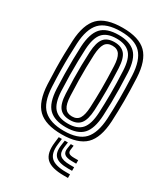

<svg xmlns="http://www.w3.org/2000/svg" viewBox="-195 -696 840 966"><g transform="rotate(30 225.0 -213.0)"><path d="M225.8 9.2Q131 9.2 87.4 -33.2Q43.8 -75.8 39 -173.8Q36.8 -222.5 36 -264.6Q35.2 -306.8 36 -346.4Q36.8 -386 38.8 -427Q44 -523 86.5 -566.1Q129 -609.2 225.8 -609.2Q320.8 -609.2 363.8 -566.4Q406.8 -523.5 411.5 -426.8Q415 -352.2 414.9 -292.9Q414.8 -233.5 411.8 -173.8Q406.5 -76 363.4 -33.4Q320.2 9.2 225.8 9.2ZM225.8 -11.5Q308.2 -11.5 344.8 -50.2Q381.2 -89 386 -175Q388.8 -234.5 389 -291.8Q389.2 -349 385.8 -425.8Q381.5 -511.2 344.8 -549.9Q308 -588.5 225.8 -588.5Q142.8 -588.5 105.9 -549.9Q69 -511.2 64.5 -425Q62.8 -388.8 61.9 -350.8Q61 -312.8 61.6 -269.5Q62.2 -226.2 64.8 -174Q69 -84 108.4 -47.8Q147.8 -11.5 225.8 -11.5ZM225.8 -32.2Q160 -32.2 127 -64.5Q94 -96.8 90.2 -177Q88.2 -220.2 87.6 -262.8Q87 -305.2 87.6 -345.5Q88.2 -385.8 90 -422.8Q94.2 -499 125 -533.4Q155.8 -567.8 225.8 -567.8Q291.2 -567.8 323.8 -535.6Q356.2 -503.5 360 -425.5Q362.2 -377 362.9 -334.9Q363.5 -292.8 362.9 -254.2Q362.2 -215.8 360.2 -178Q356.2 -99.5 324.9 -65.9Q293.5 -32.2 225.8 -32.2ZM225.8 -53.2Q280 -53.2 305.5 -82.1Q331 -111 334.5 -178.8Q337 -228.8 337.4 -289.5Q337.8 -350.2 334.2 -422.5Q331.2 -490.5 305.1 -518.6Q279 -546.8 225.8 -546.8Q170.8 -546.8 145.2 -518Q119.8 -489.2 116 -422Q114.2 -389.2 113.5 -351.2Q112.8 -313.2 113.2 -269.9Q113.8 -226.5 116 -177.8Q119.5 -109.2 145.9 -81.2Q172.2 -53.2 225.8 -53.2ZM225.8 -74Q185 -74 164.8 -97.8Q144.5 -121.5 142 -179Q140 -223.2 139.2 -263.4Q138.5 -303.5 139.2 -342.1Q140 -380.8 141.8 -420.8Q144.8 -477.2 164.2 -501.6Q183.8 -526 225.8 -526Q265.2 -526 285.5 -502.9Q305.8 -479.8 308.5 -421.8Q311.5 -354.5 311.5 -294.8Q311.5 -235 308.8 -180Q305.8 -122.8 286.2 -98.4Q266.8 -74 225.8 -74ZM225.8 -94.8Q255 -94.8 267.9 -115.6Q280.8 -136.5 283 -181.2Q285.5 -232.8 285.8 -290.1Q286 -347.5 282.8 -420.5Q281 -464.2 267.8 -484.8Q254.5 -505.2 225.8 -505.2Q196 -505.2 183 -484.6Q170 -464 167.5 -419.5Q165.8 -381 165.1 -344.1Q164.5 -307.2 165.1 -267.4Q165.8 -227.5 167.8 -180Q169.8 -134 183.6 -114.4Q197.5 -94.8 225.8 -94.8ZM239 28.5 235 62Q228.5 115.8 252.8 139.1Q277 162.5 340 162.5H363.5V183.2H340Q266 183.2 237.4 155.1Q208.8 127 216.8 62L220.8 28.5ZM307.2 28.5 304 53.8Q302.2 68 310.4 74.1Q318.5 80.2 340 80.2H363.5V100.2H340Q307.2 100.2 294.9 89.4Q282.5 78.5 286.8 53.8L290.8 28.5ZM274 28.5 270 57.8Q265 91.8 281.4 106.4Q297.8 121 340 121H363.5V141.8H340Q286.2 141.8 265.9 122.2Q245.5 102.8 251.8 57.8L255.8 28.5Z"/></g></svg>

Font: Big Shoulders Inline Display Thin ExtraBold
Style: Regular
Weight: 800
Version: Version 2.002